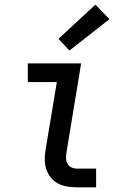

<svg xmlns="http://www.w3.org/2000/svg" viewBox="-20 -801 540 821"><path d="M310 0Q288 0 267 -3.5Q246 -7 228 -16.5Q210 -26 197 -42Q184 -58 178 -77.5Q172 -97 171.5 -118.5Q171 -140 175 -161L223 -450H99V-530H327L264 -148Q262 -136 262.5 -123Q263 -110 269 -100Q275 -90 286 -85Q297 -80 310 -80H391V0ZM277 -585 230 -635 388 -781 448 -719Z"/></svg>

Font: Iosevka Curly Medium Oblique
Style: Regular
Weight: 500
Italic angle: -9°
Monospace: yes
Designer: Belleve Invis
Foundry: Belleve Invis
Version: Version 11.1.0; ttfautohint (v1.8.3)